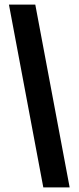

<svg xmlns="http://www.w3.org/2000/svg" viewBox="-20 -763 343 838"><path d="M169 55 19 -743H134L284 55Z"/></svg>

Font: Saira ExtraCondensed ExtraBold
Style: Regular
Weight: 800
Width: 2
Designer: Hector Gatti with collaboration of the Omnibus-Type team
Foundry: Omnibus-Type
Version: Version 1.101